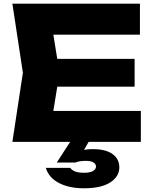

<svg xmlns="http://www.w3.org/2000/svg" viewBox="-20 -770 834 1042"><path d="M710.6 -450.4V-299.6H162V-450.4ZM303 -375 254.2 -73.6 170.2 -168H744.4V0H47.2L104.2 -375L47.2 -750H739.4V-582H170.2L254.2 -676.4ZM373.6 -19.8H472.2L421.2 69.6L369.8 66.4Q395.4 53.6 422.9 46.5Q450.4 39.4 483.4 39.4Q553.2 39.4 590.4 65.7Q627.6 92 627.6 138.4Q627.6 187.6 578.8 219.7Q530 251.8 435.8 251.8Q353.6 251.8 298.8 222.5Q244 193.2 228.8 141H361Q368.4 152.4 386.2 160Q404 167.6 435.8 167.6Q468.8 167.6 484.9 157.9Q501 148.2 501 134Q501 120.4 487.5 111.7Q474 103 446.2 103Q430.4 103 415.1 105.1Q399.8 107.2 388.2 112.2H288Z"/></svg>

Font: Unbounded
Style: Regular
Weight: 400
Designer: Luke Prowse, Jean-Baptiste Morizot, Fátima Lázaro, Florian Runge
Foundry: NaN
Version: Version 1.701;gftools[0.9.28.dev5+ged2979d]